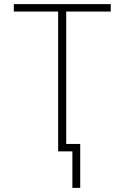

<svg xmlns="http://www.w3.org/2000/svg" viewBox="-20 -734 603 931"><path d="M262 0H331V177H369V-36H301V-678H517V-714H47V-678H262Z"/></svg>

Font: Noto Sans Mono SemiCondensed ExtraLight
Style: Regular
Weight: 200
Width: 4
Designer: Monotype Design Team
Foundry: Monotype Imaging Inc.
Version: Version 2.014